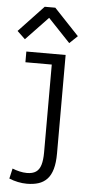

<svg xmlns="http://www.w3.org/2000/svg" viewBox="-73 -884 436 925"><g transform="rotate(5 144.5 -421.5)"><path d="M93.3 7.3Q72.3 7.3 49.8 2.7Q27.3 -2 7.3 -10.3L18.6 -59.6Q34.2 -53.2 53 -48.8Q71.8 -44.4 88.9 -44.4Q116.7 -44.4 132.8 -55.4Q148.9 -66.4 156 -89.8Q163.1 -113.3 163.1 -150.4V-599.6L185.1 -575.2H35.6V-627H225.6V-150.4Q225.6 -105.5 216.8 -75Q208 -44.4 190.9 -26.4Q173.8 -8.3 149.4 -0.5Q125 7.3 93.3 7.3ZM23.4 -685.5 -15.1 -722.2 105 -849.6H156.2L276.4 -722.2L237.8 -685.5L130.9 -798.3Z"/></g></svg>

Font: Anaheim
Style: Regular
Weight: 400
Designer: Vernon Adams
Foundry: Vernon Adams
Version: Version 2.001